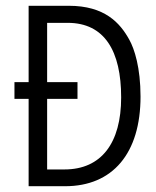

<svg xmlns="http://www.w3.org/2000/svg" viewBox="-20 -643 540 664"><path d="M79 1H205C370 1 466 -113 466 -309C466 -409 445 -474 427 -506C395 -564 342 -623 218 -623H79V-359H30V-301H79ZM143 -57V-301H248V-359H143V-564H214C342 -564 399 -466 399 -306C399 -149 331 -57 203 -57Z"/></svg>

Font: Inconsolata Thin
Style: Regular
Weight: 100
Monospace: yes
Designer: Raph Levien, Cyreal, Brenton Simpson
Foundry: Raph Levien, Cyreal, Google
Version: Version 3.100